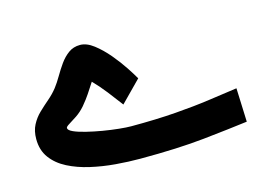

<svg xmlns="http://www.w3.org/2000/svg" viewBox="-74 -640 1061 773"><g transform="rotate(-15 456.0 -253.5)"><path d="M423.3 -136.2Q527.3 -136.2 607.9 -142.3Q688.5 -148.4 752.7 -157.5Q816.9 -166.5 871.6 -174.3L877 -33.7Q801.8 -23.9 692.4 -12.2Q583 -0.5 424.3 -0.5Q376 -0.5 322.8 -4.9Q269.5 -9.3 219.2 -20.8Q168.9 -32.2 128.4 -53Q87.9 -73.7 64 -106.2Q40 -138.7 40 -185.1Q40 -219.2 53 -243.9Q65.9 -268.6 85.9 -287.8Q106 -307.1 127.2 -325.2Q148.4 -343.3 165 -364.3Q179.2 -382.8 193.1 -406.7Q207 -430.7 223.1 -453.4Q239.3 -476.1 259.8 -491Q280.3 -505.9 308.1 -505.9Q335.4 -505.9 364.7 -483.4Q394 -460.9 421.4 -428.5Q448.7 -396 469.5 -364.5Q490.2 -333 500 -315.4L415 -229Q392.6 -259.3 367.2 -291.7Q341.8 -324.2 315.9 -350.6Q299.3 -325.2 287.1 -306.6Q274.9 -288.1 254.9 -264.2Q237.8 -244.6 218.3 -231.4Q198.7 -218.3 184.8 -210Q170.9 -201.7 170.9 -196.3Q170.9 -187 190.4 -178.2Q210 -169.4 241 -161.9Q272 -154.3 306.6 -148.4Q341.3 -142.6 372.6 -139.4Q403.8 -136.2 423.3 -136.2Z"/></g></svg>

Font: Vazirmatn RD ExtraBold
Style: Regular
Weight: 800
Designer: Saber Rastikerdar
Foundry: Saber Rastikerdar
Version: Version 32.102